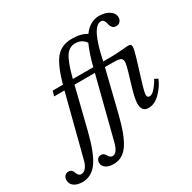

<svg xmlns="http://www.w3.org/2000/svg" viewBox="-421 -1056 1541 1542"><g transform="rotate(-30 349.5 -285.0)"><path d="M602 -450H528L435 -73Q390 109 337 184.5Q284 260 202 260Q156 260 129.5 241.5Q103 223 103 192Q103 171 115 158Q127 145 147 145Q162 145 172.5 153.5Q183 162 188 172.5Q193 183 202.5 191.5Q212 200 225 200Q268 200 291 113L435 -450H246L152 -73Q107 107 52 183.5Q-3 260 -88 260Q-137 260 -165.5 239Q-194 218 -194 183Q-194 159 -180.5 144.5Q-167 130 -145 130Q-127 130 -116.5 141Q-106 152 -102.5 165Q-99 178 -90 189Q-81 200 -65 200Q-41 200 -21.5 177Q-2 154 8 113L153 -450H57L70 -496H165Q210 -657 263 -718.5Q316 -780 410 -780Q497 -780 546 -747Q606 -830 693 -830Q748 -830 785.5 -805Q823 -780 823 -743Q823 -719 809 -704Q795 -689 772 -689Q749 -689 737 -704Q725 -719 722 -737Q719 -755 710 -770Q701 -785 683 -785Q598 -785 539 -496H605Q658 -496 711 -501Q764 -506 773 -506Q789 -506 796.5 -500.5Q804 -495 804 -479Q804 -457 783 -387L716 -168Q700 -112 700 -92Q700 -67 722 -67Q748 -67 778 -103.5Q808 -140 823 -171L854 -154Q829 -94 778 -42Q727 10 669 10Q607 10 607 -65Q607 -106 635 -202L673 -330Q689 -386 689 -408Q689 -434 670 -442Q651 -450 602 -450ZM447 -496Q472 -600 510 -686Q478 -735 414 -735Q360 -735 326 -683.5Q292 -632 257 -496Z"/></g></svg>

Font: Libre Baskerville
Style: Italic
Weight: 400
Italic angle: -15°
Designer: Pablo Impallari, Rodrigo Fuenzalida
Foundry: Pablo Impallari, Rodrigo Fuenzalida
Version: Version 1.051;Glyphs 3.2.3 (3260)